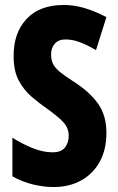

<svg xmlns="http://www.w3.org/2000/svg" viewBox="-20 -837 477 774"><path d="M409 -301Q409 -234 382 -185Q355 -136 307 -109.5Q259 -83 196 -83Q157 -83 114.5 -93Q72 -103 30 -126V-282Q71 -256 112.5 -239.5Q154 -223 192 -223Q227 -223 242 -242.5Q257 -262 257 -289Q257 -320 236.5 -343Q216 -366 168 -400Q138 -421 107.5 -447Q77 -473 56 -511.5Q35 -550 35 -610Q34 -703 86.5 -760Q139 -817 238 -817Q277 -817 319 -805Q361 -793 409 -768L367 -635Q327 -658 299 -668Q271 -678 244 -678Q216 -678 201 -661Q186 -644 186 -618Q186 -595 194 -579Q202 -563 221.5 -547Q241 -531 277 -508Q341 -467 375 -419.5Q409 -372 409 -301Z"/></svg>

Font: Noto Sans Kannada UI ExtraCondensed ExtraBold
Style: Regular
Weight: 800
Width: 2
Designer: Jelle Bosma - Monotype Design Team
Foundry: Monotype Imaging Inc.
Version: Version 2.005; ttfautohint (v1.8.4.7-5d5b)